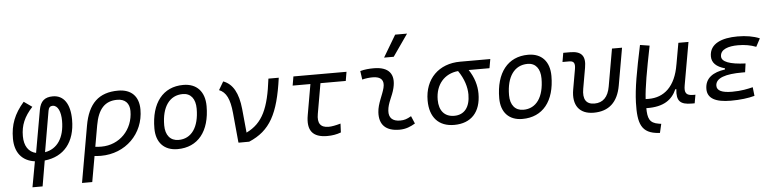

<svg xmlns="http://www.w3.org/2000/svg" viewBox="-54 -1096 6553 1625"><g transform="rotate(-5 3222.5 -283.0)"><path d="M251 224.6 288.1 7.8C452.6 -9.3 548.8 -126.5 548.8 -315.4C548.8 -450.7 495.6 -527.3 403.3 -527.3C334 -527.3 297.9 -495.6 284.7 -423.8L220.7 -62.5C157.2 -76.7 121.6 -130.4 121.6 -213.4C121.6 -305.7 151.9 -377 223.1 -454.1L153.8 -502.9C70.8 -407.2 36.1 -317.9 36.1 -200.7C36.1 -82.5 95.7 -7.3 204.6 7.3L165 224.6ZM296.9 -62 356.9 -409.2C361.3 -435.5 374.5 -447.8 394.5 -447.8C439.5 -447.8 463.4 -390.6 463.4 -314C463.4 -170.4 401.9 -79.6 296.9 -62Z M958.5 -527.3C793.5 -527.3 702.6 -441.4 669.9 -253.9L585.9 224.6H672.9L711.4 6.3C729.5 8.3 747.1 9.8 765.6 9.8C975.1 9.8 1132.8 -145.5 1132.8 -351.6C1132.8 -463.9 1069.3 -527.3 958.5 -527.3ZM724.6 -70.3 756.3 -250.5C780.3 -387.7 839.4 -450.7 943.8 -450.7C1009.8 -450.7 1047.4 -412.6 1047.4 -346.7C1047.4 -187.5 930.7 -67.4 776.4 -67.4C757.3 -67.4 739.7 -68.4 724.6 -70.3Z M1417 9.8C1590.3 9.8 1692.9 -117.2 1692.9 -331.5C1692.9 -455.1 1625.5 -527.3 1511.7 -527.3C1338.9 -527.3 1236.3 -398.4 1236.3 -181.2C1236.3 -61 1303.7 9.8 1417 9.8ZM1432.1 -66.9C1362.8 -66.9 1321.3 -116.2 1321.3 -200.2C1321.3 -357.4 1388.2 -450.7 1500.5 -450.7C1568.4 -450.7 1607.4 -400.9 1607.4 -317.4C1607.4 -159.7 1542 -66.9 1432.1 -66.9Z M1934.6 0.5 1939.9 -1.5 1938.5 0.5 2025.9 0C2206.5 -76.7 2280.3 -212.4 2322.3 -517.6H2234.4C2204.1 -268.6 2149.9 -146 2010.3 -78.6L1990.7 -281.2C1977.1 -415.5 1932.6 -497.6 1851.1 -527.3L1809.6 -457C1869.6 -433.1 1899.4 -373 1910.6 -253.4Z M2689 9.8C2731 9.8 2768.6 3.4 2805.7 -10.3L2809.1 -85.4C2766.1 -73.2 2732.9 -66.9 2707 -66.9C2637.7 -66.9 2610.8 -105 2625 -184.1L2669.9 -440.9H2884.8L2897.9 -517.6H2446.8L2433.6 -440.9H2584.5L2539.1 -181.2C2516.1 -51.8 2564.5 9.8 2689 9.8Z M3409.2 -95.7C3372.6 -74.7 3350.1 -66.9 3314.9 -66.9C3250 -66.9 3217.8 -98.1 3221.7 -157.7C3226.1 -225.6 3264.6 -275.4 3281.2 -345.2C3310.5 -464.4 3256.3 -527.3 3129.9 -527.3C3091.3 -527.3 3052.7 -524.4 3014.6 -513.7L3024.9 -440.4C3054.7 -448.2 3084.5 -451.7 3114.3 -451.7C3184.6 -451.7 3213.9 -418.5 3197.8 -355C3182.6 -293.9 3141.1 -226.1 3136.7 -153.3C3129.9 -46.4 3187 9.8 3302.2 9.8C3357.4 9.8 3397.9 -8.3 3436.5 -31.2ZM3225.1 -609.4H3307.1L3436.5 -794.9H3335.4Z M3767.1 9.8C3912.1 9.8 3994.6 -80.1 3994.6 -236.8C3994.6 -305.7 3973.6 -376.5 3929.2 -442.4H4106L4119.6 -519H3863.8C3681.2 -519 3560.5 -398.4 3560.5 -215.8C3560.5 -72.3 3635.7 9.8 3767.1 9.8ZM3838.9 -441.4C3887.7 -371.6 3909.2 -298.3 3909.2 -236.8C3909.2 -128.9 3860.4 -66.9 3774.4 -66.9C3692.9 -66.9 3646 -120.6 3646 -213.9C3646 -342.8 3721.7 -430.2 3838.9 -441.4Z M4346.7 9.8C4520 9.8 4622.6 -117.2 4622.6 -331.5C4622.6 -455.1 4555.2 -527.3 4441.4 -527.3C4268.6 -527.3 4166 -398.4 4166 -181.2C4166 -61 4233.4 9.8 4346.7 9.8ZM4361.8 -66.9C4292.5 -66.9 4251 -116.2 4251 -200.2C4251 -357.4 4317.9 -450.7 4430.2 -450.7C4498 -450.7 4537.1 -400.9 4537.1 -317.4C4537.1 -159.7 4471.7 -66.9 4361.8 -66.9Z M4952.6 9.8C5081.1 9.8 5158.2 -60.5 5183.1 -200.2L5238.8 -517.6H5153.3L5097.7 -200.2C5082.5 -111.8 5037.6 -66.9 4965.8 -66.9C4894.5 -66.9 4865.7 -111.8 4881.3 -200.2L4912.1 -376C4929.7 -474.1 4895 -517.6 4797.9 -517.6H4739.3L4726.1 -440.9H4783.7C4822.3 -440.9 4834.5 -421.4 4826.2 -372.6L4795.9 -200.2C4772.9 -68.4 4831.1 9.8 4952.6 9.8Z M5495.6 229 5513.2 153.3 5493.2 150.4C5412.1 138.2 5399.9 93.8 5398.9 10.3H5403.3C5547.4 12.7 5619.6 -42 5657.2 -127.9H5666C5654.3 -26.9 5688.5 4.9 5785.2 4.9H5810.1L5822.8 -66.9H5805.2C5744.6 -66.9 5727.5 -89.8 5739.3 -154.8L5803.2 -517.1H5717.3L5685.1 -335.9V-336.9C5654.8 -149.4 5555.7 -65.9 5425.8 -66.4L5399.9 -66.9C5405.8 -166.5 5430.2 -301.8 5472.7 -514.6L5392.1 -527.3C5345.7 -308.6 5319.3 -165 5315.4 -44.9C5310.1 132.8 5336.4 219.2 5487.8 228.5Z M6117.7 9.8C6197.8 9.8 6266.1 1 6319.8 -13.7L6311.5 -87.9C6267.6 -77.6 6215.3 -64.9 6134.8 -64.9C6048.3 -64.9 6005.9 -85.4 6005.9 -126.5C6005.9 -194.3 6095.7 -219.7 6232.4 -219.7H6258.3L6268.6 -293.5C6134.3 -298.8 6066.9 -325.2 6066.9 -370.6C6066.9 -432.1 6138.2 -452.6 6217.8 -452.6C6274.9 -452.6 6325.2 -443.8 6371.1 -425.8L6407.7 -494.6C6355.5 -516.6 6293 -527.3 6220.2 -527.3C6089.4 -527.3 5981.4 -488.3 5981.4 -378.4C5981.4 -324.7 6018.1 -288.1 6091.8 -267.6L6089.8 -257.8C5990.2 -244.1 5919.4 -200.2 5919.4 -106.4C5919.4 -28.3 5985.4 9.8 6117.7 9.8Z"/></g></svg>

Font: Cascadia Code PL SemiLight
Style: Italic
Weight: 350
Italic angle: -10°
Monospace: yes
Designer: Aaron Bell
Foundry: Saja Typeworks
Version: Version 2404.023